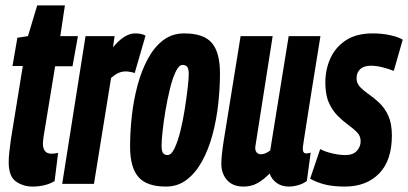

<svg xmlns="http://www.w3.org/2000/svg" viewBox="-20 -677 1503 707"><path d="M194 -114 181 -10Q147 10 99 10Q66 10 39 -8.5Q12 -27 12 -80Q12 -95 14.5 -119Q17 -143 20 -163L64 -434H26L44 -538L83 -544L117 -657H219L202 -544H267L247 -433H183L141 -177Q140 -169 139 -162Q138 -155 138 -148Q138 -131 145.5 -121Q153 -111 171 -111Q179 -111 194 -114Z M402 -544 396 -503Q418 -529 438 -541.5Q458 -554 477 -554Q487 -554 496.5 -552.5Q506 -551 516 -546L476 -408Q468 -411 458.5 -412.5Q449 -414 443 -414Q429 -414 416.5 -408.5Q404 -403 389 -390L326 0H209L295 -544Z M591 10Q520 10 489.5 -25.5Q459 -61 459 -137Q459 -192 465.5 -250.5Q472 -309 486.5 -363Q501 -417 524.5 -460.5Q548 -504 581 -529Q614 -554 658 -554Q730 -554 760 -519Q790 -484 790 -407Q790 -352 783.5 -293.5Q777 -235 762.5 -181Q748 -127 724.5 -84Q701 -41 668 -15.5Q635 10 591 10ZM597 -106Q611 -106 623 -131.5Q635 -157 644.5 -195.5Q654 -234 660.5 -276Q667 -318 671 -352.5Q675 -387 675 -403Q675 -426 668.5 -432Q662 -438 652 -438Q639 -438 627 -413Q615 -388 605.5 -349Q596 -310 589 -268Q582 -226 578.5 -192Q575 -158 575 -142Q575 -119 581 -112.5Q587 -106 597 -106Z M877 10Q837 10 816 -14Q795 -38 795 -74Q795 -102 803.5 -157Q812 -212 827.5 -305.5Q843 -399 866 -544H984Q967 -434 955 -359Q943 -284 935 -231.5Q927 -179 920 -136Q919 -124 924.5 -116.5Q930 -109 941 -109Q957 -109 975 -123L1043 -544H1160Q1141 -425 1128.5 -349Q1116 -273 1109.5 -229Q1103 -185 1099.5 -164.5Q1096 -144 1095.5 -137.5Q1095 -131 1095 -129Q1095 -112 1108 -112Q1116 -112 1124 -115L1110 -11Q1098 -1 1079 4.5Q1060 10 1044 10Q1017 10 998.5 -3.5Q980 -17 973 -38Q948 -13 926 -1.5Q904 10 877 10Z M1122 -19 1159 -128Q1178 -118 1204 -112Q1230 -106 1252 -106Q1280 -106 1294 -121.5Q1308 -137 1308 -157Q1308 -176 1295 -189.5Q1282 -203 1262.5 -217Q1243 -231 1223.5 -250.5Q1204 -270 1191 -299Q1178 -328 1178 -373Q1178 -421 1196.5 -462Q1215 -503 1253.5 -528.5Q1292 -554 1353 -554Q1387 -554 1416.5 -547.5Q1446 -541 1463 -531L1430 -416Q1410 -424 1387.5 -429.5Q1365 -435 1346 -435Q1320 -435 1306.5 -422.5Q1293 -410 1293 -389Q1293 -370 1306 -356.5Q1319 -343 1338.5 -329.5Q1358 -316 1377.5 -297.5Q1397 -279 1410 -250.5Q1423 -222 1423 -178Q1423 -86 1376 -38Q1329 10 1250 10Q1207 10 1177 2.5Q1147 -5 1122 -19Z"/></svg>

Font: Georama ExtraCondensed
Style: Bold Italic
Weight: 700
Width: 2
Italic angle: -9°
Designer: Jean-Baptiste Levee
Foundry: Production Type
Version: Version 1.000